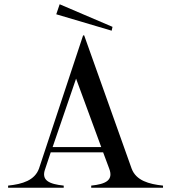

<svg xmlns="http://www.w3.org/2000/svg" viewBox="-20 -881 803 901"><path d="M18 -10V0H279V-10C212 -17 172 -34 192 -88L218 -166H464L492 -91C514 -35 476 -17 408 -10V0H745V-10C678 -17 619 -34 598 -89L375 -715H370L163 -90C143 -35 86 -17 18 -10ZM227 -191 337 -512 455 -191ZM244 -814 504 -737 508 -755 260 -861Z"/></svg>

Font: Sprat
Style: Regular
Weight: 400
Designer: Ethan Nakache
Foundry: Collletttivo
Version: Version 2.000;Glyphs 3.2 (3217)